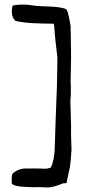

<svg xmlns="http://www.w3.org/2000/svg" viewBox="-20 -767 374 843"><path d="M32 40C47 54 89 53 124 55C138 55 155 54 168 55H169C202 60 232 48 257 38H258L272 37C275 20 281 -4 287 -34C290 -53 292 -74 293 -97L294 -108L292 -174V-219L290 -288C290 -302 288 -322 290 -339C291 -349 292 -360 291 -371V-392L290 -409C291 -443 291 -476 292 -508C292 -533 292 -560 291 -586V-608C290 -622 290 -637 290 -652C287 -673 283 -692 278 -712C277 -715 273 -724 271 -727C235 -741 178 -737 132 -742C95 -749 64 -748 36 -743C34 -736 32 -728 32 -720C31 -702 36 -687 48 -675C98 -664 147 -664 212 -663H216C218 -656 218 -650 219 -638C222 -595 227 -561 232 -515V-514C231 -456 231 -393 228 -338L225 -259C225 -240 223 -221 223 -200L220 -108C218 -81 214 -53 203 -31C197 -29 186 -26 177 -26H176C158 -28 116 -27 90 -27H86C68 -26 41 -14 34 -2V-1L33 0C33 0 30 16 32 40ZM86 -27ZM124 55ZM287 -38ZM291 -392ZM291 -605Z"/></svg>

Font: Vapor
Style: Lit
Weight: 300
Foundry: Cannot Into Space Fonts
Version: Version 0.179